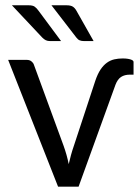

<svg xmlns="http://www.w3.org/2000/svg" viewBox="-20 -703 523 723"><path d="M10.7 0ZM10.7 -477.5H81.1Q91.3 -477.5 98.1 -472.2Q105 -466.8 107.4 -460L219.2 -154.8Q231.9 -119.6 238.8 -85Q242.7 -102.1 247.3 -119.1Q252 -136.2 258.3 -154.3L338.9 -398.9Q347.7 -424.8 358.6 -441.2Q369.6 -457.5 382.6 -466.8Q395.5 -476.1 410.4 -479.5Q425.3 -482.9 441.9 -482.9Q454.1 -482.9 462.2 -481.4Q470.2 -480 474.9 -478Q479.5 -476.1 481.2 -473.9Q482.9 -471.7 482.9 -469.7V-421.9H469.2Q449.2 -421.9 436 -413.3Q422.9 -404.8 415 -384.3L275.9 0H198.7ZM230.5 -683.1Q246.1 -683.1 254.2 -678Q262.2 -672.9 268.1 -662.1L332.5 -548.3H296.9Q287.1 -548.3 280.3 -551Q273.4 -553.7 267.6 -561.5L173.8 -683.1ZM87.9 -683.1Q103.5 -683.1 110.8 -677.7Q118.2 -672.4 125.5 -662.1L210 -548.3H168.9Q159.2 -548.3 152.6 -551.5Q146 -554.7 139.2 -561.5L24.9 -683.1Z"/></svg>

Font: Carlito
Style: Regular
Weight: 400
Designer: Lukasz Dziedzic
Foundry: tyPoland Lukasz Dziedzic
Version: Version 1.104